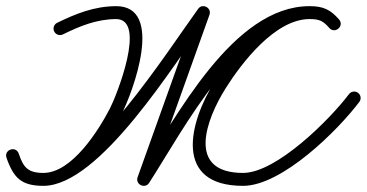

<svg xmlns="http://www.w3.org/2000/svg" viewBox="-41 -583 1192 624"><path d="M163.2 -471.1C219.3 -498.4 271.4 -520.2 335.3 -521C438.4 -522.3 336.6 -269.6 316.4 -230.7C279.6 -159.8 193.1 -21 100 -21C49.5 -21 34.7 -39.4 19.9 -83.6C15.5 -96.8 3.3 -99.9 -6.7 -96.4C-16.7 -93 -24.4 -83 -19.8 -69.9C2.6 -7.3 25.8 21 100 21C283.3 21 526.6 -377.2 637 -529.7C644.1 -539.4 636.9 -549.9 626.9 -555.2C617 -560.4 604.3 -560.4 600.2 -549.1C535.6 -368.4 470.9 -187.7 406.2 -7.1C402.1 4.6 408 14.4 416.7 18.7C425.5 23 436.9 21.8 443.6 11.4C556.2 -162.6 740 -521 965 -521C998.2 -521 1009.4 -514.6 1029.2 -492.1C1038.5 -481.6 1051 -483.3 1058.9 -490.2C1066.8 -497.2 1070 -509.4 1060.8 -519.9C1032.6 -551.9 1009.6 -563 965 -563C835.6 -563 718.3 -415.9 657.2 -319.2C657.2 -319.2 657.2 -319.2 657.2 -319.2C657.2 -319.2 657.2 -319.2 657.2 -319.2C572.1 -183.8 522.1 21 749 21C874.8 21 1056 -157.9 1126.8 -251.8C1133.8 -261.1 1131.9 -274.3 1122.6 -281.3C1113.4 -288.2 1100.2 -286.4 1093.2 -277.1C1032 -195.8 857.9 -21 749 -21C563.7 -21 628.2 -194.1 692.8 -296.8C692.8 -296.8 692.8 -296.8 692.8 -296.8C692.8 -296.8 692.8 -296.8 692.8 -296.8C744.6 -378.8 853 -521 965 -521C998.2 -521 1009.4 -514.6 1029.2 -492.1C1038.5 -481.6 1051 -483.3 1058.9 -490.2C1066.8 -497.2 1070 -509.4 1060.8 -519.9C1032.6 -551.9 1009.6 -563 965 -563C715.9 -563 530.9 -200.7 408.4 -11.4C401.6 -1 408.9 9.4 418.9 14.4C428.9 19.3 441.6 18.7 445.8 7.1C510.4 -173.6 575.1 -354.3 639.8 -534.9C643.8 -546.2 638.2 -556 629.7 -560.4C621.3 -564.9 610 -564.1 603 -554.3C504.1 -417.7 251.5 -21 100 -21C42.9 -21 35.9 -39 19.8 -84.1C15.1 -97.1 3 -100.3 -6.9 -96.8C-16.7 -93.4 -24.3 -83.5 -19.9 -70.4C0.5 -9.1 31.5 21 100 21C213.2 21 308 -123.5 353.6 -211.3C390 -281.2 496.4 -565 334.7 -563C264.4 -562.1 206.6 -539 144.8 -508.9C134.4 -503.8 130 -491.2 135.1 -480.8C140.2 -470.4 152.8 -466 163.2 -471.1Z"/></svg>

Font: FRB American Cursive Guidelines Arrows Medium
Style: Italic
Weight: 500
Italic angle: -25°
Version: Version 2.0;Modular Font Editor K font №1